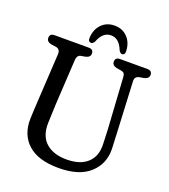

<svg xmlns="http://www.w3.org/2000/svg" viewBox="-157 -984 978 1109"><g transform="rotate(20 332.0 -429.0)"><path d="M523.5 -295 504 -608.5Q503 -624 497.5 -630.8Q492 -637.5 480 -639.5L450 -644.5Q422 -651 422 -673.5Q422 -700 450.5 -700H619.5Q648 -700 648 -673.5Q648 -652 620 -644.5L591 -639.5Q563 -633.5 565 -605L580 -295.5Q581 -270.5 582.2 -246.8Q583.5 -223 584.5 -197.5Q587 -105 522.2 -46Q457.5 13 330.5 13Q206.5 13 143.2 -43.5Q80 -100 82 -198Q82.5 -220.5 84.5 -258.5Q86.5 -296.5 88.5 -327.5L104.5 -604.5Q106 -634 79.5 -639.5L47.5 -644Q19.5 -650.5 19.5 -673.5Q19.5 -700 48 -700H259Q287.5 -700 287.5 -673.5Q287.5 -651 259.5 -644.5L231 -639.5Q209.5 -635 207.5 -606.5L191.5 -327.5Q190 -292 189 -263.5Q188 -235 187 -211Q185 -131 230.8 -90Q276.5 -49 357.5 -49Q441.5 -49 485.8 -90Q530 -131 527 -204Q526 -235 525.2 -255.2Q524.5 -275.5 523.5 -295ZM356.5 -811Q306 -811 281.5 -746.5Q272.5 -730.5 261.5 -730.5Q242 -730.5 243.5 -757Q246.5 -808 277.5 -839.5Q308.5 -871 356.5 -871Q404.5 -871 435.2 -839.5Q466 -808 468.5 -757Q470.5 -730.5 451 -730.5Q441 -730.5 431.5 -746.5Q406.5 -811 356.5 -811Z"/></g></svg>

Font: Fraunces 144pt S100
Style: Regular
Weight: 400
Version: Version 1.000; ttfautohint (v1.8.3)